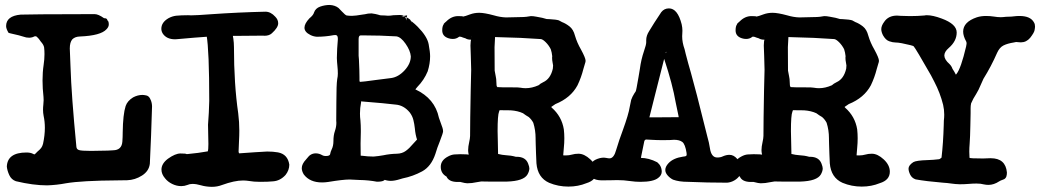

<svg xmlns="http://www.w3.org/2000/svg" viewBox="-20 -700 4155 767"><path d="M168.5 40.5Q112.3 40.5 43.5 23.9Q25.4 17.6 17.1 -0.5Q8.8 -18.6 7.3 -34.2Q9.3 -90.8 85.9 -90.8Q102.5 -90.8 112.8 -85Q116.2 -83 117.2 -83Q119.1 -83 129.4 -94.2Q139.6 -102.5 144.5 -109.1Q149.4 -115.7 151.9 -125.5Q159.2 -159.2 159.2 -189.5Q159.2 -214.4 154.3 -236.8Q151.9 -249 151.9 -261.7Q151.9 -272 153.1 -281.7Q154.3 -291.5 154.3 -299.8Q154.3 -306.6 153.8 -312.5Q149.9 -347.2 149.9 -378.4Q149.9 -411.6 154.3 -440.9Q157.7 -462.9 157.7 -483.9Q157.7 -498 156.2 -510.7Q154.3 -521.5 143.1 -533.7Q135.3 -545.9 127 -553.2Q124.5 -555.2 120.6 -555.2Q117.7 -555.2 111.3 -551.8Q103.5 -549.3 96.7 -549.3Q84.5 -549.3 73.7 -553.5Q63 -557.6 21 -566.9Q21 -567.4 14.2 -568.8Q4.4 -585 4.4 -595.7Q4.4 -636.2 62.5 -641.6Q85.9 -643.1 357.9 -643.6Q373 -643.6 395.5 -627.4Q408.7 -627.4 408.7 -619.1Q414.6 -615.7 414.6 -602.5Q414.6 -592.3 405.3 -583Q382.3 -557.6 299.3 -554.2Q279.8 -553.7 269 -543Q258.8 -531.2 258.8 -506.3Q260.7 -469.2 261.7 -433.6Q265.1 -320.3 285.2 -113.3Q286.1 -103.5 295.4 -100.6Q305.2 -97.2 343.3 -97.2Q401.4 -97.7 410.6 -98.4Q419.9 -99.1 431.6 -99.6Q466.3 -100.1 468.8 -134.3Q470.2 -152.8 470.2 -171.4Q471.2 -243.2 481.9 -276.4Q488.8 -296.9 511.7 -311Q530.3 -320.8 548.8 -320.8Q554.7 -320.8 564.2 -318.8Q573.7 -316.9 579.1 -306.9Q584.5 -296.9 585.9 -288.8Q587.4 -280.8 587.4 -274.9Q584 -155.8 578.6 -45.9Q575.2 -16.6 547.4 1.2Q519.5 19 487.8 20Q470.7 20.5 453.1 20.5Q305.7 21.5 243.2 32.2Q207.5 39.1 168.5 40.5Z M826.2 46.4Q801.8 45.9 783 40.3Q764.2 34.7 748.5 34.7Q737.8 34.7 728 39.1Q716.8 43.5 704.1 43.5Q685.5 43.5 668 34.9Q650.4 26.4 639.2 12.2Q625 -4.4 625 -22.5Q625 -46.4 650.9 -65.9Q680.2 -86.9 700.7 -86.9Q722.7 -86.9 725.1 -84.5Q724.1 -84.5 728.5 -84.5Q772 -88.4 812 -95.7Q809.1 -92.8 810.1 -95.7Q812.5 -102.1 812.5 -125L811 -201.7Q814.9 -250 815.9 -296.9Q815.9 -498 805.2 -559.6Q808.1 -554.7 812.5 -553.7Q761.2 -550.3 687 -543.5L679.7 -543Q645 -543 629.9 -566.4Q624.5 -575.7 624.5 -585Q624.5 -610.8 653.3 -627.4Q668 -635.3 683.6 -637.2Q703.6 -639.2 731.4 -639.2L743.7 -638.7Q764.6 -638.7 822.3 -643.1Q933.6 -650.9 1040.5 -653.3Q1061.5 -653.3 1079.6 -633.3Q1091.3 -621.6 1091.3 -606.9Q1091.3 -589.8 1065.9 -566.9Q1055.2 -557.1 1036.1 -557.1L1031.7 -557.6L914.6 -556.6Q906.7 -556.6 907.7 -557.6Q910.2 -560.5 910.2 -559.6Q910.2 -554.7 912.1 -545.9Q914.6 -528.8 914.6 -512.2Q914.6 -364.7 931.6 -247.6Q936 -212.9 936 -178.2Q936 -157.2 934.8 -136.7Q933.6 -116.2 933.1 -95.2Q933.1 -90.8 934.6 -89.1Q936 -87.4 935.1 -87.4Q966.3 -89.4 997.6 -91.8Q1041.5 -94.7 1047.4 -94.7Q1071.3 -94.7 1090.3 -91.3Q1129.4 -84 1135.7 -42.5Q1135.7 -20 1120.6 -1Q1099.1 22.5 1070.8 24.4Q1052.2 26.4 1019 26.4Q993.7 26.4 974.6 22.9Q962.9 21 950.7 21Q916.5 21 866.7 39.1Q847.7 46.4 826.2 46.4Z M1266.6 28.8Q1217.3 28.8 1193.4 -3.4Q1185.5 -16.6 1185.5 -28.3Q1185.5 -44.9 1202.6 -63L1207.5 -68.8Q1220.7 -87.4 1241.7 -87.4Q1254.9 -87.4 1268.1 -79.6Q1273.4 -76.7 1280.8 -76.7Q1297.4 -76.7 1298.8 -84Q1300.3 -93.3 1304.7 -102.5Q1312 -116.7 1312 -136.7Q1312 -159.7 1317.9 -176.5Q1323.7 -193.4 1323.7 -209.5L1323.2 -217.8L1323.7 -291Q1323.7 -361.8 1327.1 -383.8Q1329.6 -395 1329.6 -406.2Q1329.6 -420.9 1327.9 -436.3Q1326.2 -451.7 1325.7 -468.3Q1326.2 -505.9 1329.6 -542V-546.4Q1329.6 -560.1 1319.8 -560.1L1313 -559.6Q1279.8 -553.2 1245.6 -553.2Q1231.9 -554.2 1220.2 -560.1Q1196.3 -571.8 1196.3 -589.4Q1196.3 -605.5 1215.8 -626.5Q1231.9 -639.6 1234.4 -649.9Q1240.2 -667 1259 -673.6Q1277.8 -680.2 1296.9 -680.2Q1318.4 -679.2 1332.5 -668L1345.2 -654.8Q1359.4 -639.6 1364.7 -638.2Q1374.5 -636.7 1386.2 -636.7Q1398.9 -636.7 1430.2 -642.1Q1434.1 -642.1 1437.5 -643.1Q1449.7 -646.5 1464.4 -646.5Q1482.4 -644 1490.5 -641.4Q1498.5 -638.7 1501 -638.7Q1510.7 -638.7 1516.6 -638.2Q1523.4 -637.2 1529.8 -637.2Q1540 -637.2 1551.3 -639.2Q1563.5 -640.1 1576.2 -640.1Q1602.5 -640.1 1602.5 -618.2L1606.4 -638.7L1583.5 -634.8Q1592.8 -634.8 1599.9 -632.3Q1606.9 -629.9 1615 -624.3Q1623 -618.7 1623 -608.9V-615.7L1626 -613.3Q1637.2 -604.5 1648.4 -593.3Q1686.5 -554.7 1692.4 -523.4Q1698.2 -492.2 1698.2 -475.1Q1698.2 -445.8 1688.5 -415Q1674.3 -380.4 1647 -352.5Q1637.7 -341.3 1637.7 -340.3Q1637.7 -343.8 1639.6 -342.8Q1717.3 -306.6 1733.4 -229.5Q1734.9 -223.6 1747.6 -189.5Q1750 -181.6 1750 -175.3Q1750 -168.9 1736.8 -134.8Q1726.6 -110.4 1719.2 -85Q1702.6 -35.2 1666.3 -15.4Q1629.9 4.4 1588.4 12.7Q1583.5 13.7 1578.6 15.6Q1556.6 22.5 1541.5 22.5Q1526.9 22.5 1514.6 17.6H1515.6Q1520 17.6 1512.5 21.7Q1504.9 25.9 1485.8 25.9Q1452.1 19.5 1416 19L1376.5 17.1Q1350.1 17.1 1291 26.9Q1278.3 28.8 1266.6 28.8ZM1473.6 -74.7Q1491.7 -76.2 1510.7 -79.6Q1538.1 -85.4 1565.4 -85.9Q1586.4 -86.4 1601.1 -97.2Q1615.7 -107.9 1629.4 -124.5Q1646 -142.1 1646.5 -143.1Q1647 -144 1647 -140.6V-139.2Q1639.2 -162.1 1637.2 -187.5Q1635.3 -205.1 1631.3 -220.9Q1627.4 -236.8 1616.7 -251Q1592.8 -279.8 1560.1 -282.2Q1522 -287.1 1423.8 -294.9H1421.4Q1423.3 -294.9 1422.4 -291Q1418 -268.6 1418 -246.6Q1418 -232.4 1419.9 -218.3Q1421.4 -199.7 1421.4 -181.6V-172.4Q1420.4 -149.4 1420.4 -126.5L1420.9 -78.1L1428.7 -77.6Q1449.7 -74.7 1468.8 -74.7ZM1418.9 -373Q1427.7 -373 1481 -380.4Q1511.7 -384.8 1542.5 -388.2Q1571.3 -392.1 1596.2 -418.9Q1621.1 -445.8 1621.1 -475.1Q1619.1 -498 1600.3 -525.1Q1581.5 -552.2 1563.5 -554.7Q1499.5 -558.6 1434.1 -558.6H1420.4Q1412.6 -558.1 1412.6 -543.5V-477.5Q1413.6 -476.6 1415.5 -420.9L1416 -391.6V-378.4Q1416 -373 1418.9 -373Z M2250.5 45.4Q2210 45.4 2173.8 30.3Q2127.9 9.8 2123 -47.4Q2121.6 -67.9 2121.3 -86.7Q2121.1 -105.5 2120.1 -123.5L2119.6 -144.5V-147.9Q2119.6 -180.2 2110.4 -209.5Q2103.5 -222.7 2092.3 -232.4Q2080.1 -239.3 2069.3 -247.6Q2048.8 -257.3 2020 -259.3Q2007.8 -259.8 1975.6 -259.8Q1976.1 -260.3 1973.6 -253.9Q1967.8 -240.2 1967.8 -176.3Q1967.8 -153.8 1968.8 -130.9Q1969.7 -107.9 1969.7 -84Q1969.7 -83 1968.5 -84.2Q1967.3 -85.4 1972.2 -84.5Q1985.4 -81.1 1999.5 -80.1Q2021.5 -79.1 2040.5 -73.7H2043.9Q2079.6 -73.7 2089.8 -46.4Q2094.7 -33.7 2094.7 -27.3Q2094.7 -16.6 2087.4 -3.4Q2072.3 23.4 2004.9 25.4H1934.6L1902.3 24.9Q1892.6 25.9 1884.8 27.8Q1865.2 32.2 1846.7 32.2Q1838.9 32.2 1818.8 26.9H1805.2Q1772.5 25.9 1763.7 5.4Q1740.7 -7.3 1740.7 -33.7Q1740.7 -59.6 1769.5 -74.7Q1782.7 -82 1794.9 -83Q1807.1 -84 1818.8 -84Q1845.2 -84 1860.8 -81.5L1866.2 -81.1Q1856.9 -81.1 1856.9 -69.3L1857.4 -68.8Q1850.1 -84.5 1850.1 -100.6Q1850.1 -113.8 1854.5 -133.3Q1857.4 -145.5 1857.9 -156.7Q1857.9 -212.4 1860.4 -339.8Q1861.8 -380.4 1862.3 -420.9L1860.8 -476.1Q1859.9 -496.6 1859.4 -518.1Q1859.4 -535.2 1863.3 -548.8Q1863.3 -554.2 1862.3 -553.2Q1864.3 -544.4 1872.6 -544.4Q1873.5 -544.4 1873 -543.9Q1866.7 -541.5 1860.4 -541.5Q1847.7 -541.5 1839.4 -546.9L1830.1 -549.8Q1821.8 -553.7 1815.9 -553.7Q1814.5 -553.7 1812 -551.8Q1802.2 -544.4 1788.6 -544.4Q1780.3 -544.4 1772.5 -546.9Q1746.6 -554.7 1746.6 -578.6Q1746.6 -594.7 1752 -602.1Q1752 -605 1756.3 -608.6Q1760.7 -612.3 1763.2 -614.7Q1784.2 -635.7 1810.1 -635.7Q1828.6 -635.7 1830.1 -633.8L1826.2 -632.8Q1839.4 -635.3 1857.9 -642.6Q1875 -648.9 1894.5 -648.9Q1915 -648.9 1952.6 -638.7Q1977.5 -631.3 2001 -630.4Q2020 -631.3 2039.6 -631.3Q2078.1 -631.3 2091.8 -634.3L2101.1 -635.7Q2110.4 -635.7 2122.6 -633.3Q2149.4 -628.9 2163.6 -624L2174.8 -623.5Q2201.7 -622.1 2212.4 -618.7L2225.1 -611.8Q2239.7 -606.4 2255.1 -594.5Q2270.5 -582.5 2276.9 -557.6Q2285.2 -529.3 2300.8 -502.4Q2319.3 -468.3 2319.3 -457.5Q2319.3 -452.1 2317.4 -447.8L2310.5 -424.3Q2302.2 -391.1 2287.1 -359.4Q2260.3 -309.1 2198.7 -284.2L2181.6 -272.5Q2179.2 -276.9 2184.1 -270Q2224.1 -234.9 2232.4 -183.1Q2234.4 -165.5 2234.4 -147.9Q2234.4 -128.4 2232.4 -109.6Q2230.5 -90.8 2229.5 -74.7Q2229.5 -75.2 2225.1 -79.6Q2231.4 -79.1 2239.7 -79.1Q2253.9 -79.1 2265.1 -82.5Q2276.4 -85.9 2291 -85.9Q2314 -85.9 2338.4 -63.2Q2362.8 -40.5 2362.8 -14.2Q2362.8 19.5 2322.8 31.7Q2289.6 45.4 2250.5 45.4ZM2080.1 -347.7Q2105 -347.7 2131.3 -359.4Q2137.7 -365.7 2149.9 -371.6Q2179.2 -384.8 2188.5 -425.8Q2189.5 -431.6 2189.5 -438.5Q2189.5 -440.9 2187.5 -450.2Q2185.5 -459.5 2185.5 -469.7L2186 -475.6Q2184.6 -490.2 2180.2 -503.4Q2172.4 -519 2160.4 -531Q2148.4 -543 2140.6 -543.9Q2058.6 -549.8 1977.1 -551.3L1951.2 -552.2Q1954.6 -552.2 1957.5 -557.6L1958 -558.6Q1957 -534.7 1955.6 -511.7L1956.1 -418Q1957.5 -407.7 1960.2 -396Q1962.9 -384.3 1962.9 -372.1Q1962.9 -355.5 1965.8 -353.5Q1967.8 -352.1 1965.8 -352.1Q1976.1 -352.1 1990.2 -351.1H2020.5Q2055.7 -351.1 2059.6 -349.6Q2068.8 -347.7 2080.1 -347.7Z M2884.3 29.8Q2805.7 29.8 2728 26.4Q2692.4 26.4 2668.5 17.6Q2656.7 11.7 2647.2 1Q2637.7 -9.8 2637.7 -21Q2637.7 -34.2 2650.4 -47.9Q2669.4 -68.4 2708 -74.2Q2711.4 -74.2 2715.3 -75.2Q2723.1 -76.2 2723.1 -82L2722.7 -88.9Q2717.3 -124 2705.8 -132.8Q2694.3 -141.6 2672.4 -141.6Q2665 -141.6 2656.7 -140.6L2628.4 -140.1Q2604.5 -140.1 2580.6 -141.6Q2570.8 -142.6 2562 -142.6Q2555.7 -142.6 2553.7 -135.3Q2547.4 -106.9 2541.5 -75.7L2540.5 -68.8H2529.3L2538.6 -69.3Q2571.8 -69.3 2605.5 -51.8Q2623.5 -37.1 2623.5 -13.7Q2623 0.5 2609.4 10.7Q2590.3 26.4 2538.1 26.4Q2518.6 26.4 2498 23.4Q2472.2 19.5 2445.8 19.5Q2434.6 19.5 2422.9 20L2382.8 20.5Q2333.5 19.5 2333.5 -18.6Q2333.5 -40 2347.7 -54.2Q2356.4 -63 2376.5 -68.4Q2384.8 -70.3 2392.6 -70.3L2400.9 -69.3Q2409.7 -67.4 2415 -67.4Q2432.6 -67.4 2441.9 -102.5Q2453.6 -141.6 2467.8 -179.2Q2491.2 -243.7 2495.6 -272.9Q2498.5 -287.1 2501.5 -301.3Q2505.9 -314 2514.2 -327.1Q2515.6 -330.1 2519.5 -335Q2521.5 -337.4 2530.8 -392.6L2536.1 -424.3Q2541 -461.9 2552.7 -496.1Q2561.5 -521.5 2561.5 -530.8V-539.6Q2561.5 -557.6 2573.2 -575.7Q2590.8 -605.5 2621.6 -651.4Q2633.3 -666.5 2652.3 -666.5Q2687 -666.5 2703.1 -603Q2706.1 -589.4 2706.1 -577.6Q2706.1 -571.3 2705.6 -565.4Q2705.1 -559.6 2705.1 -555.2Q2705.1 -530.3 2714.8 -503.4L2719.2 -484.9Q2729 -446.8 2740.2 -408.7Q2761.7 -332 2794.4 -199.2L2806.2 -152.3Q2812.5 -130.9 2815.9 -108.4Q2821.3 -70.8 2845.2 -70.8Q2858.9 -70.8 2868.2 -75.7Q2881.8 -81.5 2894 -81.5Q2911.1 -81.5 2924.8 -65.4Q2942.9 -43.5 2942.9 -23.9Q2942.9 -10.7 2934.8 1.2Q2926.8 13.2 2913.1 21Q2899.4 28.8 2884.3 29.8ZM2622.1 -231.4 2692.4 -231.9Q2691.4 -231.9 2691.4 -231Q2691.4 -233.4 2690.4 -237.3Q2684.6 -263.7 2679.2 -291Q2667 -362.3 2633.8 -462.9L2623.5 -493.2Q2624 -492.7 2623 -493.2L2635.3 -482.4Q2646 -496.1 2640.6 -492.2Q2639.6 -491.2 2640.1 -492.2Q2603 -348.1 2595.2 -314.9L2574.2 -231.4Z M3422.4 45.4Q3381.8 45.4 3345.7 30.3Q3299.8 9.8 3294.9 -47.4Q3293.5 -67.9 3293.2 -86.7Q3293 -105.5 3292 -123.5L3291.5 -144.5V-147.9Q3291.5 -180.2 3282.2 -209.5Q3275.4 -222.7 3264.2 -232.4Q3252 -239.3 3241.2 -247.6Q3220.7 -257.3 3191.9 -259.3Q3179.7 -259.8 3147.5 -259.8Q3147.9 -260.3 3145.5 -253.9Q3139.6 -240.2 3139.6 -176.3Q3139.6 -153.8 3140.6 -130.9Q3141.6 -107.9 3141.6 -84Q3141.6 -83 3140.4 -84.2Q3139.2 -85.4 3144 -84.5Q3157.2 -81.1 3171.4 -80.1Q3193.4 -79.1 3212.4 -73.7H3215.8Q3251.5 -73.7 3261.7 -46.4Q3266.6 -33.7 3266.6 -27.3Q3266.6 -16.6 3259.3 -3.4Q3244.1 23.4 3176.8 25.4H3106.4L3074.2 24.9Q3064.5 25.9 3056.6 27.8Q3037.1 32.2 3018.6 32.2Q3010.7 32.2 2990.7 26.9H2977.1Q2944.3 25.9 2935.5 5.4Q2912.6 -7.3 2912.6 -33.7Q2912.6 -59.6 2941.4 -74.7Q2954.6 -82 2966.8 -83Q2979 -84 2990.7 -84Q3017.1 -84 3032.7 -81.5L3038.1 -81.1Q3028.8 -81.1 3028.8 -69.3L3029.3 -68.8Q3022 -84.5 3022 -100.6Q3022 -113.8 3026.4 -133.3Q3029.3 -145.5 3029.8 -156.7Q3029.8 -212.4 3032.2 -339.8Q3033.7 -380.4 3034.2 -420.9L3032.7 -476.1Q3031.7 -496.6 3031.2 -518.1Q3031.2 -535.2 3035.2 -548.8Q3035.2 -554.2 3034.2 -553.2Q3036.1 -544.4 3044.4 -544.4Q3045.4 -544.4 3044.9 -543.9Q3038.6 -541.5 3032.2 -541.5Q3019.5 -541.5 3011.2 -546.9L3002 -549.8Q2993.7 -553.7 2987.8 -553.7Q2986.3 -553.7 2983.9 -551.8Q2974.1 -544.4 2960.4 -544.4Q2952.1 -544.4 2944.3 -546.9Q2918.5 -554.7 2918.5 -578.6Q2918.5 -594.7 2923.8 -602.1Q2923.8 -605 2928.2 -608.6Q2932.6 -612.3 2935.1 -614.7Q2956.1 -635.7 2981.9 -635.7Q3000.5 -635.7 3002 -633.8L2998 -632.8Q3011.2 -635.3 3029.8 -642.6Q3046.9 -648.9 3066.4 -648.9Q3086.9 -648.9 3124.5 -638.7Q3149.4 -631.3 3172.9 -630.4Q3191.9 -631.3 3211.4 -631.3Q3250 -631.3 3263.7 -634.3L3272.9 -635.7Q3282.2 -635.7 3294.4 -633.3Q3321.3 -628.9 3335.4 -624L3346.7 -623.5Q3373.5 -622.1 3384.3 -618.7L3397 -611.8Q3411.6 -606.4 3427 -594.5Q3442.4 -582.5 3448.7 -557.6Q3457 -529.3 3472.7 -502.4Q3491.2 -468.3 3491.2 -457.5Q3491.2 -452.1 3489.3 -447.8L3482.4 -424.3Q3474.1 -391.1 3459 -359.4Q3432.1 -309.1 3370.6 -284.2L3353.5 -272.5Q3351.1 -276.9 3356 -270Q3396 -234.9 3404.3 -183.1Q3406.2 -165.5 3406.2 -147.9Q3406.2 -128.4 3404.3 -109.6Q3402.3 -90.8 3401.4 -74.7Q3401.4 -75.2 3397 -79.6Q3403.3 -79.1 3411.6 -79.1Q3425.8 -79.1 3437 -82.5Q3448.2 -85.9 3462.9 -85.9Q3485.8 -85.9 3510.3 -63.2Q3534.7 -40.5 3534.7 -14.2Q3534.7 19.5 3494.6 31.7Q3461.4 45.4 3422.4 45.4ZM3252 -347.7Q3276.9 -347.7 3303.2 -359.4Q3309.6 -365.7 3321.8 -371.6Q3351.1 -384.8 3360.4 -425.8Q3361.3 -431.6 3361.3 -438.5Q3361.3 -440.9 3359.4 -450.2Q3357.4 -459.5 3357.4 -469.7L3357.9 -475.6Q3356.4 -490.2 3352.1 -503.4Q3344.2 -519 3332.3 -531Q3320.3 -543 3312.5 -543.9Q3230.5 -549.8 3148.9 -551.3L3123 -552.2Q3126.5 -552.2 3129.4 -557.6L3129.9 -558.6Q3128.9 -534.7 3127.4 -511.7L3127.9 -418Q3129.4 -407.7 3132.1 -396Q3134.8 -384.3 3134.8 -372.1Q3134.8 -355.5 3137.7 -353.5Q3139.6 -352.1 3137.7 -352.1Q3147.9 -352.1 3162.1 -351.1H3192.4Q3227.5 -351.1 3231.4 -349.6Q3240.7 -347.7 3252 -347.7Z M3928.7 38.6Q3919.9 38.6 3910.2 36.6Q3898.4 33.2 3880.9 33.2Q3865.7 33.2 3849.1 34.7Q3832.5 36.1 3814 36.1Q3795.9 35.6 3780 33.2Q3764.2 30.8 3746.6 29.8Q3681.2 24.4 3637.7 16.6Q3622.6 11.2 3616 -2.4Q3609.4 -16.1 3609.4 -26.4Q3609.4 -39.6 3628.4 -52.2Q3639.6 -59.1 3686 -60.5Q3707 -61 3731.9 -64Q3733.9 -64.5 3737.5 -67.4Q3741.2 -70.3 3741.2 -70.3Q3748 -128.4 3750 -199.2L3750.5 -218.3Q3752 -230.5 3752 -241.7Q3752 -262.2 3747.6 -281.2Q3735.8 -328.6 3712.4 -373.5L3699.2 -398.9Q3638.2 -505.9 3629.9 -515.1Q3627.4 -518.1 3582.5 -527.3Q3566.9 -530.3 3556.6 -530.3Q3546.4 -530.3 3532.2 -535.2Q3518.1 -540 3507.3 -559.1Q3500.5 -572.8 3500.5 -583.5Q3500.5 -597.2 3512.2 -612.8Q3528.8 -637.7 3563.5 -637.7L3578.1 -636.7Q3597.2 -635.7 3615.2 -635.7Q3645.5 -635.7 3673.8 -638.2Q3676.8 -639.2 3682.6 -639.2Q3706.5 -639.2 3741.7 -626Q3801.8 -604 3801.8 -570.3Q3801.8 -535.6 3770 -508.3Q3752.4 -493.2 3752.4 -478Q3752.9 -461.9 3772.9 -444.3Q3781.2 -436 3784.7 -425.8Q3785.6 -423.3 3786.6 -422.4Q3791.5 -415.5 3794.9 -408.7Q3798.3 -401.9 3799.3 -400.4Q3800.3 -398.9 3795.9 -399.4Q3796.9 -399.4 3800.8 -404.3Q3818.8 -426.3 3839.4 -514.2Q3841.3 -522 3841.3 -525.4Q3841.3 -531.7 3839.8 -534.2Q3827.6 -556.2 3827.6 -573.7Q3827.6 -612.3 3882.3 -630.9Q3898.9 -636.2 3918.5 -636.2Q3935.5 -636.2 3950.4 -633.8Q3965.3 -631.3 3978 -631.3Q3983.4 -631.3 3987.8 -631.8Q3999 -633.3 4009.5 -633.3Q4020 -633.3 4030.8 -634.8Q4041.5 -636.2 4052.7 -636.2Q4097.2 -636.2 4110.8 -609.9Q4114.7 -603.5 4114.7 -593.8Q4114.7 -588.9 4112.8 -578.9Q4110.8 -568.8 4095.2 -548.8Q4080.1 -530.8 4058.1 -530.8Q4052.2 -530.8 4047.6 -531.5Q4043 -532.2 4039.1 -532.2Q4036.6 -532.2 4029.8 -530.3Q4004.9 -526.4 3989 -518.6Q3973.1 -510.7 3963.4 -489.3Q3939.5 -434.6 3908.7 -385.3L3889.2 -341.8L3879.4 -324.2Q3867.2 -305.7 3859.4 -287.1Q3857.4 -278.3 3857.4 -267.6V-248L3856.4 -199.7Q3855.5 -151.4 3853.5 -125.5Q3852.1 -109.4 3852.1 -94.2Q3852.1 -81.5 3853 -69.8Q3853.5 -66.9 3907.2 -66.9Q3917.5 -66.9 3934.1 -67.9H3938Q3997.1 -67.9 4002.4 -11.2L4002 -3.4Q4000.5 14.6 3984.4 18.6Q3978 20.5 3971.7 24.4Q3950.2 38.6 3928.7 38.6Z"/></svg>

Font: X Typewriter
Style: Bold
Weight: 700
Designer: GGBot
Version: 0.10